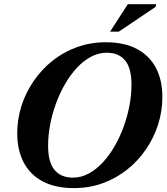

<svg xmlns="http://www.w3.org/2000/svg" viewBox="-20 -904 812 936"><path d="M214.5 -193.5Q214.5 -113 246 -75.5Q277.5 -38 335 -38Q375.5 -38 412.2 -57.8Q449 -77.5 481 -112Q513 -146.5 538.8 -191.2Q564.5 -236 583 -286.8Q601.5 -337.5 611.2 -390Q621 -442.5 621 -491.5Q621 -572 589.8 -609.5Q558.5 -647 501 -647Q460.5 -647 423.5 -627.2Q386.5 -607.5 354.5 -573Q322.5 -538.5 296.8 -493.8Q271 -449 252.5 -398.2Q234 -347.5 224.2 -295.2Q214.5 -243 214.5 -193.5ZM771.5 -430.5Q771.5 -362.5 751 -297.8Q730.5 -233 692.2 -176.8Q654 -120.5 600.5 -77.8Q547 -35 481.2 -11Q415.5 13 340 13Q251 13 189.2 -19.2Q127.5 -51.5 95.8 -111.5Q64 -171.5 64 -254.5Q64 -322.5 84.5 -387.2Q105 -452 143.5 -508.2Q182 -564.5 235.2 -607.2Q288.5 -650 354.5 -674Q420.5 -698 496 -698Q585 -698 646.5 -665.8Q708 -633.5 739.8 -573.8Q771.5 -514 771.5 -430.5ZM516.5 -749.5 603 -883.5H741.5L738.5 -870.5L559 -749.5Z"/></svg>

Font: Newsreader 36pt
Style: Bold Italic
Weight: 700
Italic angle: -17°
Designer: Hugues Gentile
Foundry: Production Type
Version: Version 1.003